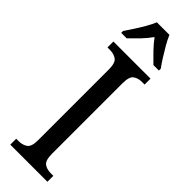

<svg xmlns="http://www.w3.org/2000/svg" viewBox="-311 -935 940 940"><g transform="rotate(45 159.0 -465.5)"><path d="M31 0V-41H48Q75 -41 93.5 -54Q112 -67 112 -111V-601Q112 -647 93.5 -660Q75 -673 48 -673H31V-714H288V-673H271Q243 -673 225 -660Q207 -647 207 -601V-112Q207 -67 225 -54Q243 -41 271 -41H288V0ZM28 -784Q41 -803 58 -829Q75 -855 90.5 -882Q106 -909 115 -931H202Q211 -909 226.5 -882Q242 -855 258.5 -829Q275 -803 289 -784V-771H251Q228 -793 203 -819Q178 -845 158 -872Q139 -845 114 -819Q89 -793 66 -771H28Z"/></g></svg>

Font: Noto Serif Condensed
Style: Regular
Weight: 400
Width: 3
Designer: Monotype Design Team
Foundry: Monotype Imaging Inc.
Version: Version 2.013; ttfautohint (v1.8.4.7-5d5b)